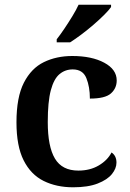

<svg xmlns="http://www.w3.org/2000/svg" viewBox="-20 -786 554 816"><path d="M291 10Q220 10 165.5 -17Q111 -44 80.5 -104.5Q50 -165 50 -266Q50 -373 81.5 -434.5Q113 -496 166.5 -522Q220 -548 287 -548Q370 -548 423 -519.5Q476 -491 476 -444Q476 -411 451.5 -389Q427 -367 362 -367Q362 -417 347 -454Q332 -491 289 -491Q257 -491 233 -471Q209 -451 196 -402.5Q183 -354 183 -267Q183 -163 213.5 -112Q244 -61 313 -61Q363 -61 400 -83Q437 -105 454 -138Q475 -124 475 -95Q475 -70 455.5 -46Q436 -22 395 -6Q354 10 291 10ZM221 -619Q236 -638 253.5 -664Q271 -690 287.5 -717Q304 -744 314 -766H452V-756Q443 -743 423 -723Q403 -703 377.5 -681Q352 -659 326 -639.5Q300 -620 278 -606H221Z"/></svg>

Font: Noto Serif Malayalam SemiBold
Style: Regular
Weight: 600
Designer: Indian type Foundry, Jelle Bosma, Monotype Design Team
Foundry: Monotype Imaging Inc.
Version: Version 2.104; ttfautohint (v1.8.4.7-5d5b)